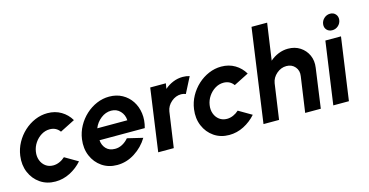

<svg xmlns="http://www.w3.org/2000/svg" viewBox="-85 -1110 2851 1484"><g transform="rotate(-15 1340.0 -368.5)"><path d="M318 -152 422.5 -91Q381 -44 325.2 -15.5Q269.5 13 208 13Q139 13 87.2 -22.5Q35.5 -58 10.2 -117.8Q-15 -177.5 -5 -250Q2.5 -305 28.8 -352.8Q55 -400.5 94.5 -436.8Q134 -473 182.2 -493.5Q230.5 -514 282 -514Q343.5 -514 391.2 -485.5Q439 -457 467 -409L347.5 -348.5Q318.5 -389 267 -389Q231.5 -389 200 -369.8Q168.5 -350.5 147 -318.8Q125.5 -287 120 -250Q114 -213 125.5 -181.5Q137 -150 162.5 -131Q188 -112 223 -112Q248.5 -112 273.2 -122.8Q298 -133.5 318 -152Z M702 13Q633 13 581.2 -22.5Q529.5 -58 504.2 -117.8Q479 -177.5 489 -250.5Q496.5 -305 522.8 -352.8Q549 -400.5 588.5 -436.8Q628 -473 676.2 -493.5Q724.5 -514 776 -514Q834.5 -514 880 -489Q925.5 -464 953.8 -421Q982 -378 989.5 -323Q997 -268 980 -207.5H618Q621 -167 646.2 -139.8Q671.5 -112.5 717 -112Q747.5 -111.5 775.8 -126.5Q804 -141.5 826 -167.5L949.5 -138Q909.5 -71.5 843.2 -29.2Q777 13 702 13ZM625 -301H865.5Q863.5 -345 835 -375Q806.5 -405 762.5 -405Q718.5 -405 680.5 -375.2Q642.5 -345.5 625 -301Z M1032 0 1102 -500H1227L1220 -457Q1250 -483.5 1287.5 -498.8Q1325 -514 1365 -514Q1393 -514 1419.5 -506L1355 -380Q1337.5 -387.5 1318 -387.5Q1275 -387.5 1239.5 -357Q1204 -326.5 1197 -283L1156.5 0Z M1708.5 -152 1813 -91Q1771.5 -44 1715.8 -15.5Q1660 13 1598.5 13Q1529.5 13 1477.8 -22.5Q1426 -58 1400.8 -117.8Q1375.5 -177.5 1385.5 -250Q1393 -305 1419.2 -352.8Q1445.5 -400.5 1485 -436.8Q1524.5 -473 1572.8 -493.5Q1621 -514 1672.5 -514Q1734 -514 1781.8 -485.5Q1829.5 -457 1857.5 -409L1738 -348.5Q1709 -389 1657.5 -389Q1622 -389 1590.5 -369.8Q1559 -350.5 1537.5 -318.8Q1516 -287 1510.5 -250Q1504.5 -213 1516 -181.5Q1527.5 -150 1553 -131Q1578.5 -112 1613.5 -112Q1639 -112 1663.8 -122.8Q1688.5 -133.5 1708.5 -152Z M2377 -316.5 2333 0H2208L2248.5 -283Q2255.5 -326.5 2229.8 -357Q2204 -387.5 2160.5 -387.5Q2117.5 -387.5 2082 -357Q2046.5 -326.5 2039.5 -283L1999 0H1874.5L1979.5 -750H2104.5L2062.5 -457Q2092.5 -483.5 2130 -498.8Q2167.5 -514 2207.5 -514Q2262.5 -514 2303.5 -487.2Q2344.5 -460.5 2364.8 -415.8Q2385 -371 2377 -316.5Z M2503.5 -500H2628.5L2558 0H2433ZM2576.5 -563Q2549 -563 2532.5 -581.2Q2516 -599.5 2519.5 -627Q2523 -654 2543.8 -672.5Q2564.5 -691 2592 -691Q2619 -691 2635.2 -672.5Q2651.5 -654 2648.5 -627Q2645 -599.5 2624.5 -581.2Q2604 -563 2576.5 -563Z"/></g></svg>

Font: Urbanist
Style: Bold Italic
Weight: 700
Italic angle: -8°
Designer: Corey Hu
Foundry: Corey Hu
Version: Version 1.330; ttfautohint (v1.8.4.7-5d5b)